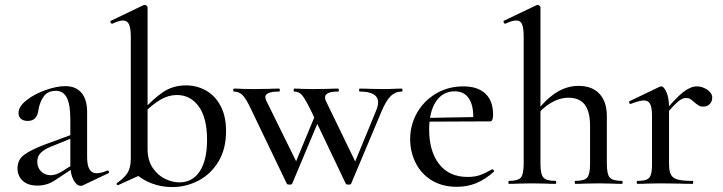

<svg xmlns="http://www.w3.org/2000/svg" viewBox="-20 -745 2929 778"><path d="M307 8Q291 8 278 -15.5Q265 -39 265 -79V-262Q265 -322 250.5 -349.5Q236 -377 207 -377Q173 -377 157 -354Q141 -331 136 -301Q131 -255 93 -255Q74 -255 64.5 -264Q55 -273 55 -287Q55 -313 87 -338.5Q119 -364 164.5 -380Q210 -396 245 -396Q287 -396 310 -369Q333 -342 333 -292V-108Q333 -43 371 -43Q390 -43 415 -54H416Q420 -54 421.5 -49.5Q423 -45 419 -43L316 6Q312 8 307 8ZM51 -63Q51 -97 77 -117Q103 -137 161 -159L275 -201L278 -188L187 -151Q161 -141 146 -126.5Q131 -112 131 -90Q131 -66 146.5 -50.5Q162 -35 186 -35Q205 -35 229 -49L288 -86L290 -72L217 -24Q194 -7 174 0Q154 7 132 7Q93 7 72 -12.5Q51 -32 51 -63Z M525 -44 578 -142Q578 -95 599 -64.5Q620 -34 649.5 -20Q679 -6 707 -6Q760 -6 789.5 -51Q819 -96 819 -178Q819 -267 785.5 -313.5Q752 -360 697 -360Q662 -360 630 -341Q598 -322 565 -289L557 -296Q599 -343 639.5 -371Q680 -399 734 -399Q778 -399 815 -378Q852 -357 874 -315.5Q896 -274 896 -214Q896 -141 865 -90Q834 -39 784 -13Q734 13 678 13Q591 13 525 -44ZM457 5Q453 5 452.5 1.5Q452 -2 455 -4Q484 -24 497 -45Q510 -66 510 -103V-595Q510 -630 503 -646Q496 -662 478 -662Q464 -662 435 -649H434Q430 -649 428 -654.5Q426 -660 430 -661L561 -724L566 -725Q570 -725 574 -722Q578 -719 578 -715V-49L459 5Z M1172 -374Q1170 -374 1170 -380Q1170 -386 1172 -386Q1190 -386 1201 -385L1245 -384L1311 -385Q1326 -386 1350 -386Q1353 -386 1353 -380Q1353 -374 1350 -374Q1297 -374 1297 -350Q1297 -343 1301 -335L1426 -77L1391 -22L1505 -299Q1512 -316 1512 -330Q1512 -374 1438 -374Q1435 -374 1435 -380Q1435 -386 1438 -386Q1465 -386 1478 -385L1538 -384L1576 -385Q1586 -386 1608 -386Q1611 -386 1611 -380Q1611 -374 1608 -374Q1582 -374 1563.5 -356Q1545 -338 1527 -296L1403 -1Q1402 3 1392 3Q1382 3 1381 -1L1237 -303Q1215 -347 1203 -360.5Q1191 -374 1172 -374ZM928 -374Q925 -374 925 -380Q925 -386 928 -386Q947 -386 958 -385L1005 -384L1070 -385Q1085 -386 1111 -386Q1114 -386 1114 -380Q1114 -374 1111 -374Q1055 -374 1055 -351Q1055 -345 1060 -335L1187 -77L1151 -22L1260 -285L1280 -277L1164 -1Q1163 3 1153 3Q1143 3 1142 -1L997 -303Q977 -346 962.5 -360Q948 -374 928 -374Z M1642 -181Q1642 -240 1670.5 -289Q1699 -338 1748 -366.5Q1797 -395 1857 -395Q1916 -395 1947 -365.5Q1978 -336 1978 -281Q1978 -253 1966 -253H1897Q1901 -312 1881.5 -343.5Q1862 -375 1823 -375Q1774 -375 1746.5 -333.5Q1719 -292 1719 -220Q1719 -132 1759.5 -80Q1800 -28 1875 -28Q1904 -28 1925 -35.5Q1946 -43 1974 -59H1975Q1978 -59 1980.5 -55.5Q1983 -52 1981 -49Q1945 -17 1909 -2.5Q1873 12 1831 12Q1772 12 1729 -14.5Q1686 -41 1664 -85.5Q1642 -130 1642 -181ZM1695 -267 1919 -271V-253L1696 -252Z M2042 -12Q2079 -12 2090.5 -25.5Q2102 -39 2102 -81V-595Q2102 -631 2095.5 -646.5Q2089 -662 2072 -662Q2055 -662 2028 -649H2027Q2023 -649 2021 -654Q2019 -659 2022 -661L2156 -725H2159Q2163 -725 2166.5 -722Q2170 -719 2170 -715V-81Q2170 -39 2182 -25.5Q2194 -12 2231 -12Q2234 -12 2234 -6Q2234 0 2231 0Q2206 0 2192 -1L2137 -2L2080 -1Q2066 0 2042 0Q2040 0 2040 -6Q2040 -12 2042 -12ZM2311 -12Q2348 -12 2359.5 -25.5Q2371 -39 2371 -81V-235Q2371 -293 2349.5 -321Q2328 -349 2283 -349Q2248 -349 2212 -328Q2176 -307 2152 -272L2147 -284Q2189 -341 2232.5 -369Q2276 -397 2324 -397Q2379 -397 2409 -365Q2439 -333 2439 -274V-81Q2439 -39 2451 -25.5Q2463 -12 2500 -12Q2503 -12 2503 -6Q2503 0 2500 0Q2475 0 2461 -1L2406 -2L2349 -1Q2335 0 2311 0Q2309 0 2309 -6Q2309 -12 2311 -12Z M2803 -395Q2826 -395 2846 -381.5Q2866 -368 2866 -349Q2866 -334 2856 -323.5Q2846 -313 2829 -313Q2818 -313 2811 -317.5Q2804 -322 2793 -331Q2783 -340 2776.5 -344Q2770 -348 2759 -348Q2745 -348 2727.5 -333.5Q2710 -319 2669 -271L2663 -282Q2717 -347 2747.5 -371Q2778 -395 2803 -395ZM2563 -12Q2588 -12 2600.5 -17.5Q2613 -23 2617.5 -37.5Q2622 -52 2622 -81V-276Q2622 -309 2614.5 -323.5Q2607 -338 2589 -338Q2572 -338 2536 -324H2534Q2531 -324 2529.5 -329Q2528 -334 2531 -335L2654 -394L2660 -395Q2670 -395 2680.5 -371.5Q2691 -348 2691 -310V-81Q2691 -52 2698.5 -37.5Q2706 -23 2726 -17.5Q2746 -12 2786 -12Q2789 -12 2789 -6Q2789 0 2786 0Q2753 0 2733 -1L2657 -2L2601 -1Q2587 0 2563 0Q2560 0 2560 -6Q2560 -12 2563 -12Z"/></svg>

Font: Cormorant Garamond Medium
Style: Regular
Weight: 500
Designer: Christian Thalmann (Catharsis Fonts)
Foundry: Catharsis Fonts
Version: Version 4.000